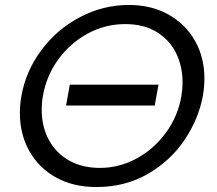

<svg xmlns="http://www.w3.org/2000/svg" viewBox="-20 -739 873 773"><path d="M797 -354Q803 -390 803 -423Q803 -507 765.5 -574Q728 -641 659 -680Q590 -719 499 -719Q395 -719 302 -670Q209 -621 146.5 -537Q84 -453 66 -352Q60 -318 60 -284Q60 -199 98 -131Q136 -63 205.5 -24.5Q275 14 368 14Q484 14 575.5 -39Q667 -92 723.5 -176.5Q780 -261 797 -354ZM715 -407Q715 -382 710 -350Q696 -271 648.5 -205.5Q601 -140 531 -101.5Q461 -63 382 -63Q311 -63 258 -93Q205 -123 176.5 -176Q148 -229 148 -296Q148 -329 153 -354Q167 -434 214.5 -499.5Q262 -565 332.5 -603.5Q403 -642 484 -642Q560 -642 612 -609.5Q664 -577 689.5 -524Q715 -471 715 -407ZM603 -314 618 -398H261L246 -314Z"/></svg>

Font: Geom Light
Style: Italic
Weight: 300
Italic angle: -10°
Version: Version 1.102